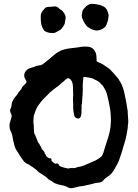

<svg xmlns="http://www.w3.org/2000/svg" viewBox="-20 -968 730 1018"><path d="M366 29Q352 32 340 25Q333 21 326 18.5Q319 16 311 15Q301 13 291.5 10.5Q282 8 272 4Q268 2 264.5 0Q261 -2 257 -5Q254 -9 249 -10Q242 -13 234 -20Q232 -22 231 -24Q227 -28 222.5 -31Q218 -34 213 -37Q200 -45 184 -56Q181 -58 179 -61Q175 -66 169.5 -70Q164 -74 159 -78L132 -96Q131 -97 129 -97.5Q127 -98 125 -99Q112 -105 104 -116Q96 -126 89 -137Q82 -148 76 -158Q74 -160 72 -164Q68 -169 65 -175Q62 -181 60 -186Q58 -191 56 -197L53 -212Q50 -220 49 -228.5Q48 -237 46 -245Q45 -251 43 -257.5Q41 -264 38 -270Q36 -273 35 -276.5Q34 -280 32 -284Q31 -286 31 -291Q30 -299 30.5 -307Q31 -315 34 -322L37 -333Q39 -338 40 -343Q41 -348 42 -352Q42 -359 40 -362Q39 -364 38 -366.5Q37 -369 36 -371Q31 -381 35 -389L38 -397Q41 -402 41 -407Q41 -423 51 -440Q58 -452 65 -459Q71 -465 74 -471Q78 -479 85 -486Q94 -495 96 -502Q98 -507 101 -510L117 -526Q124 -535 117 -543Q114 -547 112.5 -551.5Q111 -556 109 -560Q106 -577 116 -590Q120 -595 124.5 -599Q129 -603 135 -605Q138 -606 140.5 -607Q143 -608 146 -609Q151 -610 156.5 -612Q162 -614 167 -616Q171 -618 174 -619Q177 -620 181 -620Q185 -621 188 -621.5Q191 -622 194 -622Q202 -623 210 -630Q224 -641 238.5 -652.5Q253 -664 266 -676Q274 -683 283.5 -689Q293 -695 303 -700Q310 -703 318 -705Q323 -707 329 -708Q335 -709 340 -710L361 -713Q375 -714 387.5 -716Q400 -718 413 -720Q415 -720 417 -720.5Q419 -721 420 -721H433Q440 -721 446 -720.5Q452 -720 458 -718Q466 -715 472 -710.5Q478 -706 482 -698Q489 -688 490 -679Q491 -673 491.5 -667Q492 -661 492 -655V-646Q492 -643 495 -641L501 -638Q515 -633 528 -625Q541 -617 553 -608Q561 -603 565 -598Q572 -591 578 -584.5Q584 -578 590 -571Q594 -566 598 -561.5Q602 -557 606 -552Q609 -549 610 -547Q612 -541 617 -535Q623 -525 627 -515Q630 -507 633 -498.5Q636 -490 638 -481Q638 -478 640 -472Q641 -469 641.5 -466.5Q642 -464 642 -462Q643 -456 644.5 -450Q646 -444 647 -438Q648 -433 649 -427.5Q650 -422 651 -416Q652 -407 654 -397.5Q656 -388 657 -379V-374Q657 -363 658.5 -351.5Q660 -340 660 -329Q660 -325 660 -320Q660 -315 659 -310Q658 -308 658 -305Q658 -293 656 -281.5Q654 -270 652 -259Q645 -220 631 -180Q630 -176 629 -171.5Q628 -167 626 -162L611 -118Q610 -114 607.5 -109.5Q605 -105 603 -100L585 -68Q579 -57 570.5 -47.5Q562 -38 550 -31Q538 -24 528 -12Q521 -2 506 0Q499 1 492.5 1.5Q486 2 480 4L470 7Q469 7 468.5 7.5Q468 8 466 8Q455 10 443.5 13Q432 16 421 18Q419 19 415 19Q409 19 403 20Q397 21 391 23ZM339 -75Q345 -74 350 -76Q354 -78 358 -77H366Q371 -77 375 -77Q379 -77 383 -79Q386 -81 394.5 -82.5Q403 -84 403 -84Q411 -86 419 -88.5Q427 -91 435 -95L477 -113Q485 -116 492 -120.5Q499 -125 506 -129Q511 -134 515 -136Q521 -141 524 -148Q526 -153 528 -158Q530 -163 531 -168Q535 -179 538 -190.5Q541 -202 545 -213Q550 -228 554.5 -242.5Q559 -257 562 -273Q563 -278 564 -284Q565 -290 566 -296Q567 -303 567 -310Q567 -317 568 -324V-331Q568 -338 567.5 -345Q567 -352 567 -359Q566 -377 563 -395Q560 -413 556 -431Q554 -439 552.5 -446.5Q551 -454 549 -461Q546 -475 540 -487.5Q534 -500 526 -512Q525 -515 523 -515Q516 -523 508 -531Q500 -539 489 -543Q485 -544 481 -547Q477 -549 473 -551Q469 -553 464 -554Q447 -558 427 -560Q426 -561 424 -560Q422 -559 422 -557Q422 -555 421.5 -552.5Q421 -550 421 -548Q420 -536 419 -523.5Q418 -511 419 -498Q419 -493 419 -487.5Q419 -482 418 -477V-463Q417 -459 417 -454.5Q417 -450 416 -446V-440Q415 -433 415 -426.5Q415 -420 413 -412Q412 -410 412 -406Q414 -396 412 -385V-367Q411 -360 409 -352.5Q407 -345 399 -340Q397 -339 392 -340Q387 -341 385 -342Q378 -345 376 -350Q375 -353 373.5 -356Q372 -359 372 -362Q371 -370 369.5 -378.5Q368 -387 368 -396Q368 -406 368 -416Q368 -426 367 -436V-452Q368 -456 368 -460.5Q368 -465 368 -469Q368 -477 367.5 -485Q367 -493 367 -501Q367 -507 366.5 -512.5Q366 -518 365 -524Q364 -528 363 -531Q362 -534 360 -537Q357 -546 348 -551Q342 -556 335 -551Q331 -548 327.5 -545.5Q324 -543 320 -539L316 -535Q310 -532 305.5 -527.5Q301 -523 296 -518Q293 -515 290 -512.5Q287 -510 283 -508Q277 -504 275 -502Q270 -498 265 -494.5Q260 -491 255 -486Q253 -484 251 -483Q249 -482 247 -480Q245 -478 243 -476Q236 -469 228.5 -461Q221 -453 213 -446Q208 -441 203 -435.5Q198 -430 194 -424Q193 -421 189 -417L182 -408Q175 -397 170 -385Q165 -373 161 -360Q158 -351 158 -342Q157 -333 157 -323.5Q157 -314 159 -304Q159 -302 159.5 -299.5Q160 -297 159 -295Q159 -287 160 -279.5Q161 -272 161 -264Q162 -262 162.5 -259.5Q163 -257 164 -255Q166 -252 168 -249Q170 -246 170 -242Q170 -241 172 -239Q174 -235 174 -233Q178 -226 179 -220Q181 -213 185 -209L190 -203Q190 -200 192 -197.5Q194 -195 195 -193Q199 -189 199 -185Q201 -178 205 -174Q207 -172 209 -170Q211 -168 212 -166Q217 -161 217 -156Q217 -153 218 -152Q221 -151 222 -148Q223 -145 224 -143Q224 -142 224.5 -142Q225 -142 225 -141Q225 -139 234 -133Q243 -127 244 -128L246 -130Q246 -130 246.5 -130Q247 -130 247 -129H248Q255 -124 253 -117Q251 -117 254 -114L257 -112L258 -111Q262 -106 270 -101Q272 -100 275 -100L279 -101Q288 -103 293 -93Q293 -91 296 -88Q303 -84 310.5 -82Q318 -80 325 -78Q329 -77 332 -76.5Q335 -76 339 -75ZM493 -806Q485 -806 477 -809Q468 -811 460.5 -815.5Q453 -820 445 -825Q442 -827 439.5 -830Q437 -833 435 -836Q423 -852 415 -874Q414 -877 414 -880Q414 -883 413 -887Q415 -892 415.5 -898Q416 -904 417 -909Q417 -910 419 -914Q427 -925 438 -936L444 -940Q447 -942 450 -943.5Q453 -945 457 -946Q466 -949 478 -947Q484 -946 490 -945.5Q496 -945 503 -943Q514 -941 522 -937Q538 -931 547 -916Q549 -909 552 -904Q554 -897 555.5 -891Q557 -885 555 -878Q553 -868 553 -863Q552 -856 549 -849.5Q546 -843 544 -836Q541 -827 533 -822Q525 -814 514.5 -810.5Q504 -807 493 -806ZM259 -793H255Q240 -793 231 -797L224 -800Q219 -801 213 -807Q208 -815 204.5 -823Q201 -831 199 -840Q196 -855 196 -872V-883Q196 -891 199 -898Q202 -905 206 -911Q208 -913 210.5 -915Q213 -917 214 -920Q219 -926 224 -929Q235 -932 246 -932Q248 -932 251.5 -932Q255 -932 258 -933Q261 -933 264 -933.5Q267 -934 271 -934Q282 -934 290 -926Q292 -924 295 -921.5Q298 -919 301 -917Q312 -912 319 -899Q330 -885 327.5 -868Q325 -851 324 -848Q324 -845 323 -842Q322 -839 320 -836Q317 -831 314 -826Q311 -821 306 -816Q305 -814 303 -812.5Q301 -811 299 -809Q293 -806 288 -803Q283 -800 277 -797Q273 -795 268.5 -793.5Q264 -792 259 -793Z"/></svg>

Font: Lacquer
Style: Regular
Weight: 400
Designer: Eli Block, Niki Polyocan
Version: Version 1.100